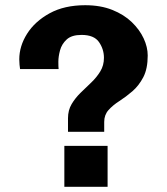

<svg xmlns="http://www.w3.org/2000/svg" viewBox="-20 -717 640 737"><path d="M241 -211V-263Q241 -294 255 -317.5Q269 -341 289.5 -361Q310 -381 330.5 -400.5Q351 -420 365 -443Q379 -466 379 -495Q379 -528 360 -555.5Q341 -583 293 -583Q255 -583 236 -565.5Q217 -548 210.5 -524Q204 -500 204 -480Q204 -459 205 -452H57Q56 -459 55 -468.5Q54 -478 54 -489Q54 -540 84 -587.5Q114 -635 170.5 -666Q227 -697 307 -697Q366 -697 411 -679Q456 -661 486 -632Q516 -603 531.5 -569.5Q547 -536 547 -504Q547 -453 530 -420.5Q513 -388 488 -366.5Q463 -345 438 -329Q413 -313 396.5 -294.5Q380 -276 380 -249V-211ZM227 0V-157H393V0Z"/></svg>

Font: Chivo Mono
Style: Bold
Weight: 700
Monospace: yes
Designer: Hector Gatti
Foundry: Omnibus-Type
Version: Version 1.008; ttfautohint (v1.8.4.7-5d5b)